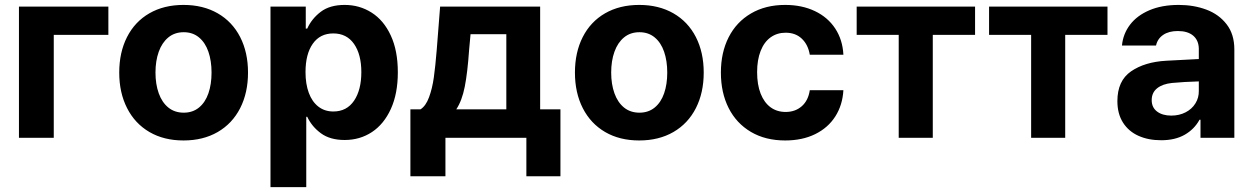

<svg xmlns="http://www.w3.org/2000/svg" viewBox="-20 -557 5062 776"><path d="M418 -416H197.3V0H56.6V-530.3H418Z M461.9 -263.7Q461.9 -345.2 493.4 -407.2Q524.9 -469.2 583.7 -503.2Q642.6 -537.1 721.7 -537.1Q800.8 -537.1 859.9 -503.2Q918.9 -469.2 950.7 -407.2Q982.4 -345.2 982.4 -263.7Q982.4 -182.1 950.7 -119.9Q918.9 -57.6 859.9 -23.4Q800.8 10.7 721.7 10.7Q642.6 10.7 584 -23.4Q525.4 -57.6 493.7 -119.9Q461.9 -182.1 461.9 -263.7ZM835 -263.7Q835 -311 822.3 -347.9Q809.6 -384.8 784.2 -405.8Q758.8 -426.8 722.7 -426.8Q686 -426.8 660.4 -405.8Q634.8 -384.8 621.6 -347.9Q608.4 -311 608.4 -263.7Q608.4 -216.8 621.6 -179.9Q634.8 -143.1 660.4 -122.3Q686 -101.6 722.7 -101.6Q758.8 -101.6 784.2 -122.3Q809.6 -143.1 822.3 -179.7Q835 -216.3 835 -263.7Z M1073.2 -530.3H1215.8V-441.4H1221.7Q1239.7 -481.4 1276.4 -509.3Q1313 -537.1 1373 -537.1Q1433.1 -537.1 1481.9 -506.1Q1530.8 -475.1 1559.3 -413.8Q1587.9 -352.5 1587.9 -264.6Q1587.9 -178.7 1559.8 -116.9Q1531.7 -55.2 1483.2 -23.2Q1434.6 8.8 1373 8.8Q1314 8.8 1277.1 -18.3Q1240.2 -45.4 1221.7 -85H1217.8V199.2H1073.2ZM1327.1 -106.4Q1381.3 -106.4 1410.9 -149.9Q1440.4 -193.4 1440.4 -265.6Q1440.4 -336.9 1410.9 -379.4Q1381.3 -421.9 1327.1 -421.9Q1273.4 -421.9 1244.1 -380.1Q1214.8 -338.4 1214.8 -265.6Q1214.8 -217.8 1228 -181.9Q1241.2 -146 1266.6 -126.2Q1292 -106.4 1327.1 -106.4Z M1638.7 -115.2H1679.7Q1701.2 -128.9 1714.1 -164.1Q1727.1 -199.2 1733.4 -244.1Q1739.7 -289.1 1745.1 -355.5L1758.8 -530.3H2163.1V-115.2H2245.1V155.3H2107.4V0H1780.3V155.3H1638.7ZM2026.4 -115.2V-418.9H1881.8L1876 -355.5Q1869.6 -263.2 1858.4 -206.5Q1847.2 -149.9 1824.2 -115.2Z M2303.7 -263.7Q2303.7 -345.2 2335.2 -407.2Q2366.7 -469.2 2425.5 -503.2Q2484.4 -537.1 2563.5 -537.1Q2642.6 -537.1 2701.7 -503.2Q2760.7 -469.2 2792.5 -407.2Q2824.2 -345.2 2824.2 -263.7Q2824.2 -182.1 2792.5 -119.9Q2760.7 -57.6 2701.7 -23.4Q2642.6 10.7 2563.5 10.7Q2484.4 10.7 2425.8 -23.4Q2367.2 -57.6 2335.4 -119.9Q2303.7 -182.1 2303.7 -263.7ZM2676.8 -263.7Q2676.8 -311 2664.1 -347.9Q2651.4 -384.8 2626 -405.8Q2600.6 -426.8 2564.5 -426.8Q2527.8 -426.8 2502.2 -405.8Q2476.6 -384.8 2463.4 -347.9Q2450.2 -311 2450.2 -263.7Q2450.2 -216.8 2463.4 -179.9Q2476.6 -143.1 2502.2 -122.3Q2527.8 -101.6 2564.5 -101.6Q2600.6 -101.6 2626 -122.3Q2651.4 -143.1 2664.1 -179.7Q2676.8 -216.3 2676.8 -263.7Z M2893.6 -263.7Q2893.6 -344.7 2925 -406.5Q2956.5 -468.3 3015.4 -502.7Q3074.2 -537.1 3153.3 -537.1Q3221.2 -537.1 3273.4 -512.2Q3325.7 -487.3 3355.7 -441.7Q3385.7 -396 3388.7 -335.9H3252.9Q3246.1 -376.5 3220.7 -400.6Q3195.3 -424.8 3155.3 -424.8Q3120.6 -424.8 3094.5 -406Q3068.4 -387.2 3054.2 -351.1Q3040 -314.9 3040 -265.6Q3040 -214.8 3054.2 -178.7Q3068.4 -142.6 3094.2 -123.5Q3120.1 -104.5 3155.3 -104.5Q3193.8 -104.5 3220.2 -127.4Q3246.6 -150.4 3252.9 -192.4H3388.7Q3385.3 -132.3 3356 -86.4Q3326.7 -40.5 3274.7 -14.9Q3222.7 10.7 3153.3 10.7Q3073.7 10.7 3014.9 -23.9Q2956.1 -58.6 2924.8 -120.6Q2893.6 -182.6 2893.6 -263.7Z M3442.4 -530.3H3920.9V-416H3750V0H3612.3V-416H3442.4Z M3977.5 -530.3H4456.1V-416H4285.2V0H4147.5V-416H3977.5Z M4693.4 -311.5Q4747.1 -314.9 4825.2 -318.4V-361.3Q4824.2 -394.5 4802.2 -413.1Q4780.3 -431.6 4740.2 -431.6Q4704.1 -431.6 4681.2 -416Q4658.2 -400.4 4652.3 -373H4514.6Q4519 -419.9 4547.1 -457Q4575.2 -494.1 4625.5 -515.6Q4675.8 -537.1 4744.1 -537.1Q4804.7 -537.1 4855.7 -518.1Q4906.7 -499 4937.7 -458.7Q4968.8 -418.5 4968.8 -357.4V0H4832V-73.2H4828.1Q4807.1 -34.7 4768.3 -12.5Q4729.5 9.8 4672.9 9.8Q4621.1 9.8 4581.3 -8.1Q4541.5 -25.9 4518.8 -61.5Q4496.1 -97.2 4496.1 -148.4Q4496.1 -230.5 4551.3 -268.6Q4606.4 -306.6 4693.4 -311.5ZM4713.9 -89.8Q4746.1 -89.8 4771.7 -103Q4797.4 -116.2 4811.5 -139.2Q4825.7 -162.1 4825.2 -189.5V-228Q4802.2 -227.5 4768.6 -225.6Q4734.9 -223.6 4716.8 -221.7Q4678.7 -217.8 4656.7 -200.2Q4634.8 -182.6 4634.8 -152.3Q4634.8 -122.6 4656.5 -106.2Q4678.2 -89.8 4713.9 -89.8Z"/></svg>

Font: Pretendard
Style: Bold
Weight: 700
Designer: Base glyphs from Inter by Rasmus Andersson; Hangeul glyphs from Noto Sans CJK(Source Han Sans) by Jang Soo-young and Kan
Foundry: Kil Hyung-jin
Version: Version 1.309